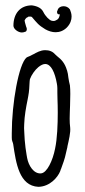

<svg xmlns="http://www.w3.org/2000/svg" viewBox="-20 -702 324 732"><path d="M197.3 -657.2C197.3 -649.4 201.2 -646 208 -647.5C207.5 -639.6 204.1 -631.3 199.2 -627.9C188.5 -621.1 185.5 -621.1 176.8 -623C168.5 -625 153.3 -639.6 145 -656.7C138.7 -669.4 125.5 -678.2 101.6 -681.6C56.2 -681.6 31.2 -649.4 31.2 -604C31.2 -591.3 49.3 -578.1 63.5 -578.1C68.4 -578.6 72.8 -579.1 79.1 -582C83 -586.9 83.5 -592.8 79.6 -600.6C75.7 -613.3 73.7 -621.6 73.7 -624C73.7 -624.5 77.1 -630.9 81.1 -634.3C83.5 -636.2 85.9 -635.7 88.4 -638.7H97.7C99.1 -637.7 99.6 -638.2 101.1 -637.7C110.4 -626.5 118.7 -617.2 124.5 -611.3C131.3 -604.5 140.1 -598.1 152.8 -590.3C165 -583.5 178.7 -579.1 191.9 -579.1C207 -579.1 222.2 -584.5 234.9 -597.2C248.5 -611.3 252.9 -626 252.9 -639.2C252.9 -649.4 249.5 -659.2 246.6 -666C234.4 -683.6 208 -680.7 201.2 -667.5ZM81.5 -482.9C51.3 -458.5 24.9 -307.1 24.9 -194.3V-177.2C24.9 -170.9 25.4 -167 27.3 -162.1C28.3 -159.2 29.8 -156.2 30.3 -152.3C41 -80.1 53.2 6.8 126.5 10.3C170.4 9.3 200.2 -25.9 209.5 -49.3L212.4 -58.1V-57.1C219.7 -77.6 227.1 -95.7 231.9 -120.1C233.4 -127.9 235.8 -135.3 237.3 -143.1L236.8 -142.6C242.7 -168.5 249.5 -196.8 247.6 -215.3C246.1 -225.6 245.6 -238.3 245.6 -249.5C245.6 -264.6 246.6 -283.7 247.1 -299.3C247.6 -314.5 248 -330.1 248 -343.8C248 -356 247.6 -367.2 246.6 -376.5C244.1 -385.7 242.2 -396 240.7 -406.2C239.7 -416 238.3 -425.3 235.4 -434.6V-433.6C227.5 -460.9 214.8 -474.6 197.8 -487.8L191.9 -493.2C187 -498.5 181.2 -503.9 173.8 -506.8C166.5 -509.8 159.7 -510.7 152.3 -510.7C134.3 -510.7 120.1 -502 106.4 -494.6L106.9 -495.1C99.1 -490.7 90.3 -486.3 85.4 -484.9ZM94.2 -400.4C99.6 -416 113.8 -436 126.5 -446.3C136.2 -454.1 145 -458 152.3 -458C174.8 -458 189.5 -425.3 196.8 -383.3C199.2 -371.6 198.7 -359.9 198.7 -347.2C198.7 -340.3 198.7 -330.1 199.2 -322.8C199.7 -310.1 200.2 -293 200.2 -272.5C200.2 -228.5 198.2 -172.9 189.9 -134.8C181.2 -90.3 159.2 -42.5 136.2 -41C108.9 -38.6 88.9 -70.3 83.5 -99.6L81.5 -110.8C78.6 -127.4 75.7 -148.9 74.2 -168.5L72.8 -193.4C72.3 -200.7 71.8 -206.5 71.8 -213.4C71.8 -217.8 72.3 -223.1 72.3 -229C73.2 -259.3 79.1 -292 85.4 -322.8C87.4 -331.5 88.4 -340.3 89.8 -348.6V-348.1C91.3 -357.9 91.8 -370.1 92.3 -380.4C92.8 -389.6 93.3 -397.9 94.2 -400.9Z"/></svg>

Font: Amatic Mod Bold ONEptTWO
Style: Bold
Weight: 700
Designer: David Occhino Design
Foundry: David Occhino Design
Version: Version 1.2